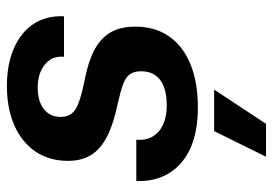

<svg xmlns="http://www.w3.org/2000/svg" viewBox="-137 -445 789 555"><g transform="rotate(-90 257.5 -167.5)"><path d="M224 10Q171 10 131 -2.5Q91 -15 64 -38.5Q37 -62 23.5 -95Q10 -128 12 -168H131Q129 -140 140.5 -120.5Q152 -101 175 -90.5Q198 -80 229 -80Q280 -80 304.5 -99.5Q329 -119 329 -154Q329 -175 320 -187Q311 -199 290.5 -206.5Q270 -214 238 -221Q176 -234 139.5 -253Q103 -272 86.5 -299.5Q70 -327 70 -365Q70 -420 97 -459.5Q124 -499 172.5 -520.5Q221 -542 287 -542Q349 -542 395 -522Q441 -502 465.5 -465.5Q490 -429 488 -377H371Q373 -401 362 -417.5Q351 -434 330.5 -443.5Q310 -453 282 -453Q243 -453 220 -435.5Q197 -418 197 -386Q197 -367 207 -354.5Q217 -342 239.5 -334Q262 -326 300 -318Q354 -308 389 -290Q424 -272 441 -243Q458 -214 458 -171Q458 -114 430 -73.5Q402 -33 349.5 -11.5Q297 10 224 10ZM82 207 156 57H276L177 207Z"/></g></svg>

Font: Mona Sans ExtraLight SemiBold
Style: Italic
Weight: 600
Italic angle: -11.6951°
Version: Version 2.000